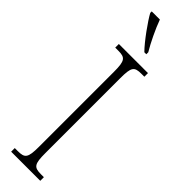

<svg xmlns="http://www.w3.org/2000/svg" viewBox="-319 -916 900 900"><g transform="rotate(45 131.0 -465.5)"><path d="M146 -771H159V-784C136 -822 105 -886 89 -931H35V-921C54 -886 110 -807 146 -771ZM34 0H227V-24H208C161 -24 152 -36 152 -109V-605C152 -679 161 -690 208 -690H227V-714H34V-690H54C100 -690 110 -679 110 -605V-108C110 -35 100 -24 54 -24H34Z"/></g></svg>

Font: Noto Serif Tamil ExtraCondensed ExtraLight
Style: Regular
Weight: 200
Width: 2
Designer: Indian Type Foundry, Tom Grace, and the Monotype Design Team
Foundry: Monotype Imaging Inc.
Version: Version 2.004